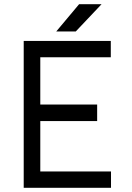

<svg xmlns="http://www.w3.org/2000/svg" viewBox="-20 -895 631 915"><path d="M93 0H509V-78H172V-318H443V-397H172V-622H508V-700H93ZM248 -745H341L464 -875H357Z"/></svg>

Font: Unageo
Style: Regular
Weight: 400
Designer: Richard Sepsi
Foundry: Richard Sepsi
Version: Version 2.000